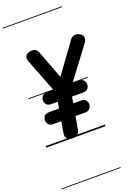

<svg xmlns="http://www.w3.org/2000/svg" viewBox="-293 -1327 1286 1852"><g transform="rotate(-20 350.0 -401.0)"><path d="M266.5 2.5Q232 2.5 212.2 -18.8Q192.5 -40 197.5 -70L218.5 -190H137.5Q101.5 -190 87 -210Q72.5 -230 72.5 -251.5Q72.5 -273.5 87 -293Q101.5 -312.5 137.5 -312.5H239.5L250.5 -378H185.5Q149 -378 134.2 -397.8Q119.5 -417.5 119.5 -439Q119.5 -459.5 134.2 -480Q149 -500.5 185.5 -500.5H250L119.5 -837Q115 -849 113 -857Q111 -865 111 -876Q111 -898.5 133.2 -913.5Q155.5 -928.5 187 -928.5Q209.5 -928.5 223.8 -917.8Q238 -907 247 -884.5L356.5 -595L576.5 -898.5Q586.5 -913 602.5 -920.8Q618.5 -928.5 635.5 -928.5Q648.5 -928.5 664.8 -921.2Q681 -914 693.2 -900.8Q705.5 -887.5 705.5 -868.5Q705.5 -845.5 688.5 -821.5L447 -500.5H509Q546 -500.5 560.8 -480Q575.5 -459.5 575.5 -439Q575.5 -418.5 560.8 -398.2Q546 -378 509 -378H396.5L385.5 -312.5H462.5Q498.5 -312.5 513.5 -293Q528.5 -273.5 528.5 -251.5Q528.5 -231.5 513.5 -210.8Q498.5 -190 462.5 -190H364L341 -58Q336.5 -35.5 320 -16.5Q303.5 2.5 266.5 2.5ZM266.5 2.5Q232 2.5 212.2 -18.8Q192.5 -40 197.5 -70L218.5 -190H137.5Q101.5 -190 87 -210Q72.5 -230 72.5 -251.5Q72.5 -273.5 87 -293Q101.5 -312.5 137.5 -312.5H239.5L250.5 -378H185.5Q149 -378 134.2 -397.8Q119.5 -417.5 119.5 -439Q119.5 -459.5 134.2 -480Q149 -500.5 185.5 -500.5H250L119.5 -837Q115 -849 113 -857Q111 -865 111 -876Q111 -898.5 133.2 -913.5Q155.5 -928.5 187 -928.5Q209.5 -928.5 223.8 -917.8Q238 -907 247 -884.5L356.5 -595L576.5 -898.5Q586.5 -913 602.5 -920.8Q618.5 -928.5 635.5 -928.5Q648.5 -928.5 664.8 -921.2Q681 -914 693.2 -900.8Q705.5 -887.5 705.5 -868.5Q705.5 -845.5 688.5 -821.5L447 -500.5H509Q546 -500.5 560.8 -480Q575.5 -459.5 575.5 -439Q575.5 -418.5 560.8 -398.2Q546 -378 509 -378H396.5L385.5 -312.5H462.5Q498.5 -312.5 513.5 -293Q528.5 -273.5 528.5 -251.5Q528.5 -231.5 513.5 -210.8Q498.5 -190 462.5 -190H364L341 -58Q336.5 -35.5 320 -16.5Q303.5 2.5 266.5 2.5ZM-5 420.5H602.5V428.5H-5ZM-5 -16H602.5V0H-5ZM-5 -505.5H602.5V-497.5H-5ZM-5 -1230H602.5V-1222H-5Z"/></g></svg>

Font: Edu VIC WA NT Pre Guide
Style: Regular
Weight: 400
Designer: Tina and Corey Anderson, Eben Sorkin, Mirko Velimirovic
Foundry: Google for Education
Version: Version 1.000